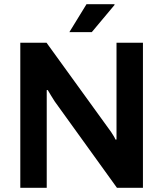

<svg xmlns="http://www.w3.org/2000/svg" viewBox="-20 -888 772 908"><path d="M76 0V-686H200L493 -281Q498 -275 505 -264.5Q512 -254 518 -244Q524 -234 526 -228H531Q531 -242 531 -255Q531 -268 531 -281V-686H656V0H533L239 -408Q231 -420 220.5 -437.5Q210 -455 206 -462H201Q201 -449 201 -435.5Q201 -422 201 -408V0ZM308 -736 389 -868H521L522 -865L414 -736Z"/></svg>

Font: Archivo Variable SemiBold
Style: Regular
Weight: 600
Designer: Hector Gatti
Foundry: Omnibus-Type
Version: Version 2.001